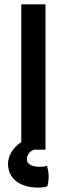

<svg xmlns="http://www.w3.org/2000/svg" viewBox="-20 -683 305 876"><path d="M134.8 0Q120.6 5.4 111.8 16.6Q103 27.8 103 45.9Q103 60.5 118.7 69.3Q134.3 78.1 162.1 78.1Q171.9 78.1 179 77.1Q186 76.2 194.3 73.7Q198.7 89.4 200.4 101.3Q202.1 113.3 202.1 123.5Q202.1 133.8 200.9 142.1Q199.7 150.4 198.7 155.8Q197.3 162.6 195.8 167.5Q190.4 168.9 184.1 170.4Q171.9 172.9 154.3 172.9Q121.1 172.9 95.5 164.8Q69.8 156.7 52.2 142.3Q34.7 127.9 25.6 108.2Q16.6 88.4 16.6 64.9Q16.6 52.7 20 39.6Q23.4 26.4 30.8 13.4Q38.1 0.5 49.6 -12Q61 -24.4 77.1 -34.7V-663.1H187.5V0Z"/></svg>

Font: Basic
Style: Regular
Weight: 400
Designer: Magnus Gaarde
Foundry: Magnus Gaarde
Version: Version 1.003; ttfautohint (v1.1) -l 6 -r 16 -G 0 -x 16 -D l